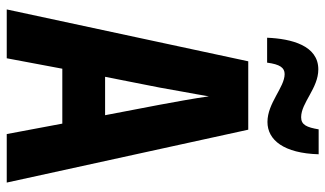

<svg xmlns="http://www.w3.org/2000/svg" viewBox="-218 -748 966 570"><g transform="rotate(90 265.0 -463.0)"><path d="M92 -773H166C171 -811 181 -825 200 -825C239 -825 286 -774 342 -774C396 -774 435 -823 438 -926H364C358 -891 351 -874 328 -874C285 -874 242 -925 186 -925C115 -925 95 -845 92 -773ZM8 0H153L184 -165H347L378 0H522L365 -717H162ZM240 -454C247 -496 259 -557 266 -600C272 -557 283 -497 291 -454L322 -292H208Z"/></g></svg>

Font: Noto Sans Mono Condensed ExtraBold
Style: Regular
Weight: 800
Width: 3
Designer: Monotype Design Team
Foundry: Monotype Imaging Inc.
Version: Version 2.014